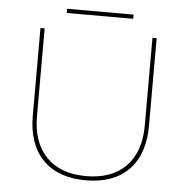

<svg xmlns="http://www.w3.org/2000/svg" viewBox="-55 -855 884 912"><g transform="rotate(5 387.0 -399.0)"><path d="M387 -17Q509 -17 576.5 -86Q644 -155 644 -281V-699H664V-281Q664 -145 591.5 -71Q519 3 387 3Q255 3 182.5 -71Q110 -145 110 -281V-699H130V-281Q130 -155 197.5 -86Q265 -17 387 -17ZM228 -801H545V-781H228Z"/></g></svg>

Font: Gontserrat Thin
Style: Regular
Weight: 250
Designer: Julieta Ulanovsky
Foundry: Julieta Ulanovsky
Version: Version 6.001